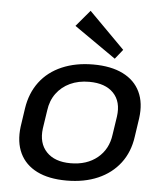

<svg xmlns="http://www.w3.org/2000/svg" viewBox="-56 -848 774 905"><g transform="rotate(5 331.5 -395.5)"><path d="M292 8Q208 8 152 -20Q96 -48 71 -100.5Q46 -153 55 -226L68 -314Q79 -387 118.5 -439.5Q158 -492 223 -520Q288 -548 371 -548Q455 -548 511.5 -520Q568 -492 593 -439.5Q618 -387 608 -314L595 -226Q585 -153 545 -100.5Q505 -48 440.5 -20Q376 8 292 8ZM304 -75Q381 -75 431 -116Q481 -157 490 -227L503 -313Q513 -384 474 -424.5Q435 -465 359 -465Q308 -465 268.5 -446.5Q229 -428 204 -394Q179 -360 173 -313L160 -227Q151 -157 190 -116Q229 -75 304 -75ZM505 -629 469 -584 271 -722 336 -799Z"/></g></svg>

Font: Pathway Extreme 8pt Thin 12pt Medium
Style: Italic
Weight: 500
Italic angle: -8°
Version: Version 1.001;gftools[0.9.26]